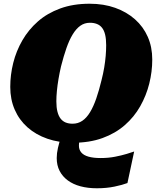

<svg xmlns="http://www.w3.org/2000/svg" viewBox="-20 -748 859 1029"><path d="M796 -429Q796 -364 780 -300Q764 -236 731.5 -178.5Q699 -121 648.5 -77Q598 -33 529 -8Q460 17 371 17Q296 17 234 -4.5Q172 -26 127.5 -65.5Q83 -105 59 -160Q35 -215 35 -282Q35 -347 51 -411Q67 -475 100 -532Q133 -589 183 -633Q233 -677 302.5 -702.5Q372 -728 460 -728Q536 -728 597.5 -706Q659 -684 703.5 -644.5Q748 -605 772 -550.5Q796 -496 796 -429ZM369 -85Q398 -85 421 -100.5Q444 -116 462.5 -146.5Q481 -177 496 -220.5Q511 -264 524 -318Q533 -353 538.5 -386Q544 -419 546.5 -449Q549 -479 549 -506Q549 -539 543.5 -562Q538 -585 527 -599Q516 -613 499.5 -619.5Q483 -626 462 -626Q433 -626 410.5 -610Q388 -594 369.5 -563.5Q351 -533 336 -490Q321 -447 307 -392Q299 -357 293.5 -324.5Q288 -292 285 -261.5Q282 -231 282 -205Q282 -172 288 -149Q294 -126 305 -112Q316 -98 332 -91.5Q348 -85 369 -85ZM499 261Q451 261 411.5 250.5Q372 240 343.5 219Q315 198 299.5 168Q284 138 284 99Q284 73 290.5 45Q297 17 306 -10L410 -11Q407 0 405 10.5Q403 21 403 33Q403 54 415.5 69Q428 84 454 91.5Q480 99 519 99Q561 99 596.5 92Q632 85 658.5 77Q685 69 699 64L663 233Q637 243 594 252Q551 261 499 261Z"/></svg>

Font: Roboto Serif Black
Style: Italic
Weight: 900
Italic angle: -10°
Version: Version 1.008